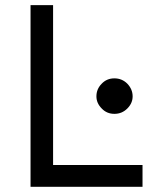

<svg xmlns="http://www.w3.org/2000/svg" viewBox="-20 -720 599 740"><path d="M97.7 0Q97.7 -174.8 97.7 -700.2Q120.1 -700.2 184.6 -700.2Q184.6 -545.9 184.6 -84Q271.5 -84 529.3 -84Q529.3 -63.5 529.3 0Q420.9 0 97.7 0ZM420.9 -281.2Q391.6 -281.2 372.1 -301.8Q351.6 -322.3 351.6 -348.6Q351.6 -377 372.1 -397.5Q391.6 -418 420.9 -418Q450.2 -418 470.7 -397.5Q491.2 -376 491.2 -348.6Q491.2 -322.3 470.7 -301.8Q450.2 -281.2 420.9 -281.2Z"/></svg>

Font: Overpass
Style: Regular
Weight: 400
Designer: Delve Withrington, Thomas Jockin
Version: Version 3.000;DELV;Overpass; ttfautohint (v1.5)